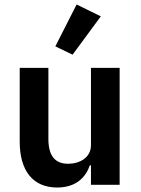

<svg xmlns="http://www.w3.org/2000/svg" viewBox="-20 -825 628 857"><path d="M386 0H514V-522H386V-177C386 -121 335 -94 284 -94C223 -94 196 -133 196 -205V-522H68V-192C68 -62 128 12 235 12C321 12 363 -35 381 -87H386ZM430 -752 322 -805 227 -618 304 -581Z"/></svg>

Font: IBM Plex Devanagari Medium
Style: Regular
Weight: 600
Designer: Mike Abbink, Paul van der Laan, Pieter van Rosmalen, Erin McLaughlin
Foundry: Bold Monday
Version: Version 1.0